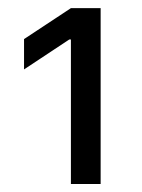

<svg xmlns="http://www.w3.org/2000/svg" viewBox="-20 -820 353 476"><path d="M155.8 -363.8V-722.2H151.9L39.6 -647.9V-723.1L155.8 -799.8H229.5V-363.8Z"/></svg>

Font: Sahel VF Regular
Style: Regular
Weight: 400
Foundry: Saber Rastikerdar (saber.rastikerdar@gmail.com)
Version: Version 3.4.0